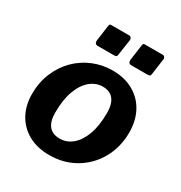

<svg xmlns="http://www.w3.org/2000/svg" viewBox="-175 -869 949 1005"><g transform="rotate(30 299.5 -366.0)"><path d="M266 10Q193 10 139.5 -19.5Q86 -49 57 -101.5Q28 -154 28 -223Q28 -293 52.5 -351.5Q77 -410 119 -452Q161 -494 216.5 -517Q272 -540 333 -540Q406 -540 459.5 -509.5Q513 -479 541.5 -425.5Q570 -372 570 -302Q570 -213 530 -142Q490 -71 421 -30.5Q352 10 266 10ZM270 -92Q311 -92 344.5 -119.5Q378 -147 398 -200.5Q418 -254 418 -332Q418 -386 396 -413.5Q374 -441 331 -441Q290 -441 256 -413Q222 -385 202 -331Q182 -277 182 -199Q182 -146 204 -119Q226 -92 270 -92ZM331 -722 317 -628Q316 -617 311.5 -614.5Q307 -612 294 -612H201Q189 -612 185 -618.5Q181 -625 182 -635L195 -729Q197 -738 199 -740Q201 -742 208 -742H316Q323 -742 327.5 -735.5Q332 -729 331 -722ZM533 -722 520 -628Q519 -617 514.5 -614.5Q510 -612 497 -612H404Q392 -612 388 -618.5Q384 -625 385 -635L398 -729Q400 -738 402 -740Q404 -742 411 -742H519Q526 -742 530.5 -735.5Q535 -729 533 -722Z"/></g></svg>

Font: Libre Franklin
Style: Bold Italic
Weight: 700
Italic angle: -8°
Designer: Pablo Impallari, Rodrigo Fuenzalida, Nhung Nguyen
Foundry: Impallari Type
Version: Version 3.000